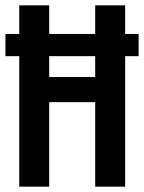

<svg xmlns="http://www.w3.org/2000/svg" viewBox="-20 -714 540 718"><path d="M448 -694V-16H336V-332H164V-16H52V-694H164V-426H336V-694ZM498.4 -587V-504H0.4V-587Z"/></svg>

Font: D2Coding
Style: Bold
Weight: 700
Monospace: yes
Designer: Yong-Rak Park; Jeong-Hwan Yoon; Sang-Min Lee;
Foundry: NHN Corporation
Version: Version 1.3.2; Build 20180524